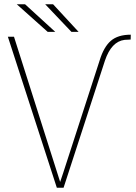

<svg xmlns="http://www.w3.org/2000/svg" viewBox="-20 -884 642 904"><path d="M263.2 -27.3 277.8 -70.8 449.2 -599.6Q468.3 -662.6 501.7 -691.7Q535.2 -720.7 595.7 -720.7L595.2 -697.8L566.4 -696.3Q504.4 -688.5 474.1 -598.6L279.3 0H247.6L17.1 -710.9H45.9ZM240.2 -733.9H204.6L59.1 -863.8H98.1ZM350.1 -733.9H316.4L192.9 -863.8H230Z"/></svg>

Font: Roboto Thin
Style: Regular
Weight: 250
Designer: Google
Version: Version 2.134; 2016